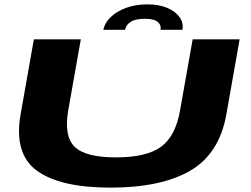

<svg xmlns="http://www.w3.org/2000/svg" viewBox="-20 -855 1151 879"><path d="M486 4Q255.5 4 149 -73.5Q42.5 -151 74.5 -332.5L135 -675H350L292.5 -350.5Q272 -233 321 -183.8Q370 -134.5 510.5 -134.5Q651 -134.5 717.5 -183.2Q784 -232 804.5 -350.5L862 -675H1077L1016.5 -332.5Q984.5 -151 850.8 -73.5Q717 4 486 4ZM655 -835Q708 -835 746 -818.8Q784 -802.5 802.5 -776Q821 -749.5 815 -718.5H715Q719 -740.5 701.8 -754.8Q684.5 -769 643.5 -769Q598.5 -769 577.5 -754.5Q556.5 -740 552.5 -718.5H453Q459 -749.5 486 -776Q513 -802.5 556.5 -818.8Q600 -835 655 -835Z"/></svg>

Font: Anybody UltraExpanded Regular
Style: Bold Italic
Weight: 700
Width: 9
Italic angle: -10°
Designer: Tyler Finck
Foundry: Etcetera Type Company
Version: Version 1.010; ttfautohint (v1.8.3) -l 8 -r 50 -G 200 -x 14 